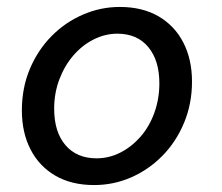

<svg xmlns="http://www.w3.org/2000/svg" viewBox="-20 -521 640 553"><path d="M251 12Q186 12 139.5 -15Q93 -42 68 -90.5Q43 -139 43 -203Q43 -268 66 -322.5Q89 -377 128.5 -417Q168 -457 219 -479Q270 -501 325 -501Q390 -501 436.5 -474Q483 -447 508 -398.5Q533 -350 533 -286Q533 -222 510 -167Q487 -112 447.5 -72Q408 -32 357.5 -10Q307 12 251 12ZM258 -65Q294 -65 326.5 -81.5Q359 -98 384.5 -127Q410 -156 424.5 -196Q439 -236 439 -281Q439 -347 407 -385.5Q375 -424 318 -424Q283 -424 250 -407.5Q217 -391 191.5 -361.5Q166 -332 151 -292.5Q136 -253 136 -208Q136 -141 168.5 -103Q201 -65 258 -65Z"/></svg>

Font: Source Code Pro ExtraLight Medium
Style: Italic
Weight: 500
Italic angle: -11°
Monospace: yes
Version: Version 1.016;hotconv 1.0.116;makeotfexe 2.5.65601